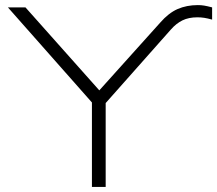

<svg xmlns="http://www.w3.org/2000/svg" viewBox="-20 -734 853 754"><path d="M341 0V-357L353 -318L11 -705H80L371 -378H369L609 -645Q642 -683 677.5 -698.5Q713 -714 757 -714Q770 -714 782 -712Q794 -710 813 -705V-657Q795 -662 782 -664Q769 -666 755 -666Q721 -666 696.5 -654Q672 -642 651 -618L385 -318L395 -357V0Z"/></svg>

Font: Nunito Sans 7pt Expanded ExtraLight
Style: Regular
Weight: 250
Width: 7
Designer: Vernon Adams
Foundry: Vernon Adams
Version: Version 3.101;gftools[0.9.27]